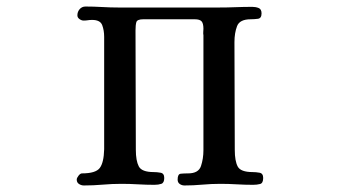

<svg xmlns="http://www.w3.org/2000/svg" viewBox="-20 -564 1040 588"><path d="M786 -19Q786 -3 776.5 -0.5Q767 2 755 2Q730 2 705 0.5Q680 -1 655 -1Q627 -1 599.5 1.5Q572 4 545 4Q537 4 530.5 -0.5Q524 -5 524 -14Q524 -31 533.5 -32Q543 -33 556 -33Q588 -33 595.5 -55.5Q603 -78 603 -104V-456Q602 -461 602.5 -466.5Q603 -472 603 -476Q603 -492 597.5 -498.5Q592 -505 576 -505H419Q400 -505 397.5 -496Q395 -487 395 -471Q395 -380 395.5 -288.5Q396 -197 396 -105Q396 -72 405 -54.5Q414 -37 451 -37Q461 -37 472 -35Q483 -33 483 -19Q483 -4 474 -1Q465 2 453 2Q428 2 402.5 0.5Q377 -1 352 -1Q323 -1 294.5 1.5Q266 4 237 4Q229 4 222 -0.5Q215 -5 215 -14Q215 -19 220.5 -26Q226 -33 231 -33Q273 -33 285.5 -49.5Q298 -66 299 -107V-451Q299 -471 293 -487Q287 -503 262 -503Q255 -503 249 -502Q243 -501 236 -501Q230 -501 223.5 -505.5Q217 -510 217 -517Q217 -528 224 -536Q231 -544 242 -544Q267 -544 292.5 -542.5Q318 -541 343 -541H650Q676 -541 701.5 -542Q727 -543 753 -543Q763 -543 772 -539.5Q781 -536 781 -523Q781 -508 770 -506.5Q759 -505 748 -505Q714 -505 706 -484Q698 -463 698 -435Q698 -353 698.5 -270.5Q699 -188 699 -105Q699 -71 708 -54Q717 -37 754 -37Q764 -37 775 -35Q786 -33 786 -19Z"/></svg>

Font: Kaisei Decol Medium
Style: Regular
Weight: 500
Designer: Font-Kai, 金井和夫
Foundry: KAZUO KANAI
Version: Version 5.003